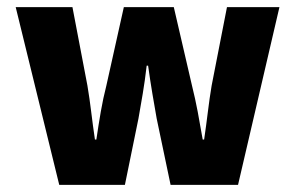

<svg xmlns="http://www.w3.org/2000/svg" viewBox="-20 -518 827 538"><path d="M146 0 24 -498H183L225 -278Q231 -242 235.5 -205Q240 -168 246 -127H250Q256 -168 262.5 -205.5Q269 -243 278 -278L327 -498H467L518 -278Q527 -242 534 -205Q541 -168 548 -127H552Q558 -168 562.5 -205Q567 -242 573 -278L616 -498H763L647 0H458L419 -186Q413 -220 407 -255.5Q401 -291 395 -334H391Q386 -291 380 -255.5Q374 -220 368 -186L330 0Z"/></svg>

Font: Source Sans 3 ExtraLight ExtraBold
Style: Regular
Weight: 800
Version: Version 3.052;hotconv 1.1.0;makeotfexe 2.6.0